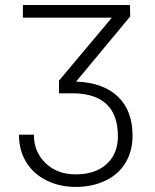

<svg xmlns="http://www.w3.org/2000/svg" viewBox="-20 -548 616 761"><path d="M423.3 -478H70.8V-528.3H495.1L496.1 -482.9L281.7 -224.6Q389.2 -220.7 447.3 -165Q505.4 -109.4 505.4 -9.8Q505.4 51.3 477.3 97.4Q449.2 143.6 397.5 168.2Q345.7 192.9 279.8 192.9Q217.3 192.9 165.5 167.7Q113.8 142.6 84.5 95.7Q55.2 48.8 55.2 -14.2H114.3Q114.3 53.7 160.4 98.4Q206.5 143.1 279.8 143.1Q357.9 143.1 402.6 102.3Q447.3 61.5 447.3 -7.8Q447.3 -173.8 274.4 -178.2H213.9V-228.5Z"/></svg>

Font: Roboto-Light
Style: Regular
Weight: 300
Designer: Google
Version: Version 2.137; 2017